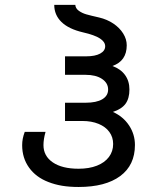

<svg xmlns="http://www.w3.org/2000/svg" viewBox="-20 -745 640 784"><path d="M177 -2Q126.5 -21.5 98.5 -60.8Q70.5 -100 70.5 -152Q70.5 -166 73 -178.8Q75.5 -191.5 81 -206.5H166Q157.5 -177 157.5 -152.5Q157.5 -108 195.5 -82Q233.5 -56 301 -56Q344 -56 375.8 -68.5Q407.5 -81 424.8 -104Q442 -127 442 -157Q442 -185 426.5 -206.2Q411 -227.5 382.5 -239.2Q354 -251 316 -251H245.5V-325.5H329Q374 -325.5 397.8 -339.8Q421.5 -354 421.5 -379.5Q421.5 -406 396.5 -422.8Q371.5 -439.5 329 -439.5H245.5V-515H332Q368.5 -515 389 -526.2Q409.5 -537.5 409.5 -556Q409.5 -574 388 -588Q366.5 -602 318.5 -613Q260.5 -626.5 231 -655.2Q201.5 -684 201.5 -725H287.5Q288.5 -710.5 301.8 -701Q315 -691.5 332.2 -686.5Q349.5 -681.5 385 -673.5Q417 -666 442.8 -648.8Q468.5 -631.5 483 -608.2Q497.5 -585 497.5 -560Q497.5 -496 439 -475.5Q472.5 -463.5 490.5 -438.8Q508.5 -414 508.5 -379.5Q508.5 -343 492.5 -321.2Q476.5 -299.5 441 -288Q483 -269 507 -232.8Q531 -196.5 531 -153Q531 -70.5 470.8 -26Q410.5 18.5 301 18.5Q263.5 18.5 233.5 13.5Q203.5 8.5 177 -2Z"/></svg>

Font: JuliaMono
Style: Regular
Weight: 400
Monospace: yes
Designer: cormullion
Foundry: corm
Version: Version 0.055; ttfautohint (v1.8.4)